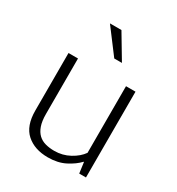

<svg xmlns="http://www.w3.org/2000/svg" viewBox="-168 -796 839 911"><g transform="rotate(30 251.5 -341.0)"><path d="M383 -470H435V0H398L390 -59H388Q364 -33 324 -12.5Q284 8 230 8Q157 8 112.5 -31.5Q68 -71 68 -155V-470H120V-166Q120 -127 129 -101.5Q138 -76 154 -61Q170 -46 192.5 -40Q215 -34 241 -34Q286 -34 324.5 -55Q363 -76 383 -105ZM168 -690H231L311 -556H269Z"/></g></svg>

Font: Mukta Malar ExtraLight
Style: Regular
Weight: 275
Designer: Aadarsh Rajan, Girish Dalvi, Yashodeep Gholap
Foundry: Ek Type
Version: Version 2.538;PS 1.000;hotconv 16.6.51;makeotf.lib2.5.65220;